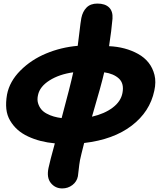

<svg xmlns="http://www.w3.org/2000/svg" viewBox="-20 -740 902 1065"><path d="M325.2 305.2Q286.6 305.2 262.2 275.4Q237.8 245.6 249 191.9Q255.9 157.7 284.2 55.2Q242.7 51.3 206.1 42Q169.4 32.7 136 17.1Q102.5 1.5 78.1 -20Q53.7 -41.5 36.4 -70.6Q19 -99.6 15.1 -135.5Q11.2 -171.4 19 -215.8Q33.2 -288.6 93 -348.6Q152.8 -408.7 236.1 -443.4Q319.3 -478 411.1 -485.8Q415 -514.2 419.2 -550.5Q423.3 -586.9 426.3 -608.6Q429.2 -630.4 431.2 -640.1Q438.5 -676.3 460.2 -698.2Q481.9 -720.2 520 -720.2Q563 -720.2 585 -698.7Q606.9 -677.2 604 -636.2Q598.6 -572.3 585 -483.9Q629.9 -481.9 670.4 -471.2Q710.9 -460.4 746.1 -440.9Q781.2 -421.4 804.2 -392.3Q827.1 -363.3 836.9 -324.5Q846.7 -285.6 835.9 -236.8Q811.5 -120.1 710.4 -43Q609.4 34.2 446.8 53.2Q429.2 121.6 423.8 147.9Q419.4 172.4 416.3 202.9Q413.1 233.4 412.1 237.8Q406.2 267.6 381.6 286.4Q356.9 305.2 325.2 305.2ZM659.2 -224.1Q669.4 -276.4 639.9 -304Q610.4 -331.5 558.1 -338.9Q543.5 -273.9 490.2 -92.8Q560.1 -108.9 605.2 -143.1Q650.4 -177.2 659.2 -224.1ZM190.9 -212.9Q185.1 -188 190.9 -168.2Q196.8 -148.4 208.3 -134.3Q219.7 -120.1 238.8 -109.9Q257.8 -99.6 278.1 -93.8Q298.3 -87.9 321.8 -85Q370.6 -266.1 386.2 -338.9Q308.6 -328.1 254.6 -293.9Q200.7 -259.8 190.9 -212.9Z"/></svg>

Font: Shantell Sans Bouncy
Style: Italic
Weight: 800
Italic angle: -11.31°
Designer: Stephen Nixon, Anya Danilova, Shantell Martin
Foundry: Arrow Type
Version: Version 1.006;[9816181b4]